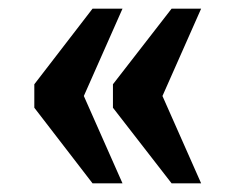

<svg xmlns="http://www.w3.org/2000/svg" viewBox="-20 -491 542 442"><path d="M375 -69 240 -243V-297L375 -471H443L354 -270L443 -69ZM193 -69 59 -243V-297L193 -471H262L173 -270L262 -69Z"/></svg>

Font: Noto Serif Georgian Condensed ExtraBold
Style: Regular
Weight: 800
Width: 3
Designer: Monotype Design Team, Akaki Razmadze
Foundry: Google LLC
Version: Version 2.003; ttfautohint (v1.8.4.7-5d5b)